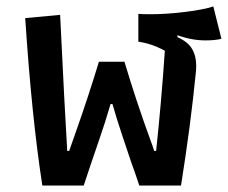

<svg xmlns="http://www.w3.org/2000/svg" viewBox="-20 -574 705 594"><path d="M58 -518 166 -528Q180 -238 188 -107H194L214 -164Q253 -274 286 -383H365Q401 -262 446 -139Q449 -132 451.5 -124Q454 -116 457 -107H463Q479 -256 490 -417Q450 -439 408 -445V-531Q420 -530 446 -530Q495 -530 552 -537Q609 -544 640 -554L665 -454Q646 -449 616 -449Q573 -449 529 -465V-459Q561 -445 574 -423Q587 -401 587 -371Q587 -358 586 -351Q570 -188 540 0H411Q395 -48 386 -72Q378 -96 359.5 -151Q341 -206 328 -252H322Q307 -200 287.5 -143.5Q268 -87 262 -69L239 0H111Q78 -213 58 -518Z"/></svg>

Font: Athiti SemiBold
Style: Regular
Weight: 600
Designer: CadsonDemak Team
Foundry: CadsonDemak
Version: Version 1.033